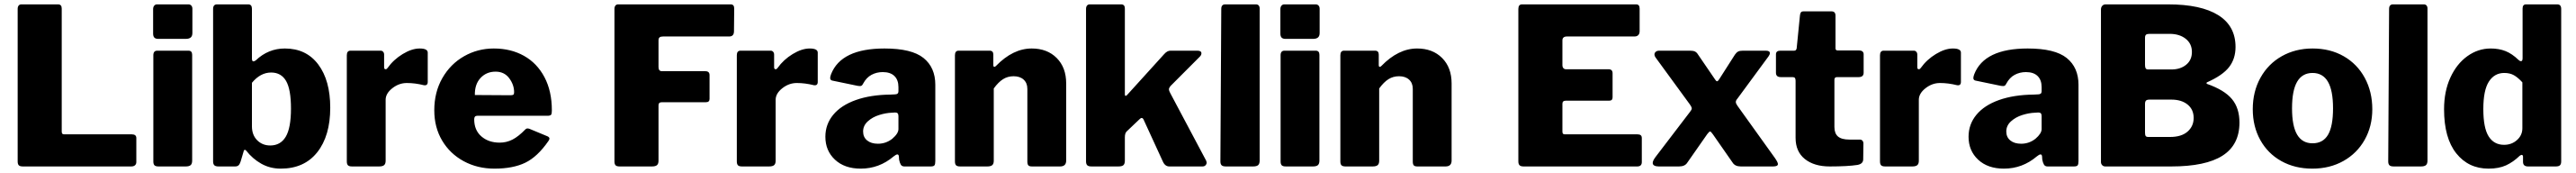

<svg xmlns="http://www.w3.org/2000/svg" viewBox="-20 -762 11810 792"><path d="M78 -742H246Q263 -742 263 -723V-160Q263 -153 265.5 -150Q268 -147 274 -147H584Q605 -147 605 -130V-20Q605 -11 599 -5.5Q593 0 582 0H85Q71 0 66 -5.5Q61 -11 61 -23V-721Q61 -731 65.5 -736.5Q70 -742 78 -742Z M862 -611Q862 -597 854.5 -590.5Q847 -584 831 -584H706Q693 -584 687.5 -590Q682 -596 682 -608V-720Q682 -730 687 -736Q692 -742 700 -742H844Q852 -742 857 -736.5Q862 -731 862 -722ZM861 -27Q861 -12 854 -6Q847 0 831 0H707Q693 0 688 -5.5Q683 -11 683 -23V-509Q683 -530 701 -530H844Q861 -530 861 -511Z M982 0Q968 0 962.5 -5.5Q957 -11 957 -23V-721Q957 -742 975 -742H1118Q1135 -742 1135 -722V-494Q1135 -481 1142 -481Q1146 -481 1153 -486Q1210 -540 1286 -540Q1384 -540 1439 -467Q1494 -394 1494 -269Q1494 -140 1434.5 -65Q1375 10 1267 10Q1218 10 1178 -12.5Q1138 -35 1109 -72Q1106 -76 1103 -76Q1098 -76 1097 -69L1083 -22Q1079 -10 1073.5 -5Q1068 0 1058 0ZM1135 -184Q1135 -144 1159 -120Q1183 -96 1219 -96Q1266 -96 1290 -136Q1314 -176 1314 -265Q1314 -353 1291.5 -391.5Q1269 -430 1223 -430Q1174 -430 1135 -383Z M1570 -23V-509Q1570 -530 1587 -530H1725Q1732 -530 1736.5 -525Q1741 -520 1741 -512V-454Q1741 -445 1748 -445Q1753 -445 1757 -451Q1784 -489 1826 -514.5Q1868 -540 1904 -540Q1941 -540 1941 -521V-387Q1941 -369 1923 -372Q1883 -382 1845 -382Q1809 -382 1778.5 -358Q1748 -334 1748 -305V-26Q1748 -12 1741 -6Q1734 0 1718 0H1594Q1580 0 1575 -5.5Q1570 -11 1570 -23Z M2271 -109Q2302 -109 2329.5 -123Q2357 -137 2389 -170Q2393 -174 2398 -174Q2403 -174 2408 -172L2490 -138Q2499 -134 2499 -127Q2499 -123 2494 -116Q2444 -44 2388 -17Q2332 10 2247 10Q2169 10 2106 -24Q2043 -58 2007 -118.5Q1971 -179 1971 -257Q1971 -340 2008 -404.5Q2045 -469 2107.5 -504.5Q2170 -540 2244 -540Q2322 -540 2382 -506.5Q2442 -473 2476 -409Q2510 -345 2510 -257Q2510 -243 2507.5 -238Q2505 -233 2493 -232H2168Q2154 -232 2154 -216Q2154 -166 2187 -137.5Q2220 -109 2271 -109ZM2320 -326Q2330 -326 2333.5 -328.5Q2337 -331 2337 -340Q2337 -374 2314.5 -404Q2292 -434 2252 -434Q2210 -434 2183 -405Q2156 -376 2157 -327Z M2814 -742H3330Q3346 -742 3346 -723L3345 -619Q3345 -595 3323 -595H3020Q3009 -595 3004 -591Q2999 -587 2999 -577V-455Q2999 -436 3015 -436H3214Q3233 -436 3233 -418V-309Q3233 -294 3216 -294H3014Q2999 -294 2999 -280V-26Q2999 -12 2992 -6Q2985 0 2969 0H2821Q2807 0 2802 -5.5Q2797 -11 2797 -23V-721Q2797 -731 2801.5 -736.5Q2806 -742 2814 -742Z M3358 -23V-509Q3358 -530 3375 -530H3513Q3520 -530 3524.5 -525Q3529 -520 3529 -512V-454Q3529 -445 3536 -445Q3541 -445 3545 -451Q3572 -489 3614 -514.5Q3656 -540 3692 -540Q3729 -540 3729 -521V-387Q3729 -369 3711 -372Q3671 -382 3633 -382Q3597 -382 3566.5 -358Q3536 -334 3536 -305V-26Q3536 -12 3529 -6Q3522 0 3506 0H3382Q3368 0 3363 -5.5Q3358 -11 3358 -23Z M3926 10Q3852 10 3808 -31Q3764 -72 3764 -136Q3764 -193 3800 -236.5Q3836 -280 3903.5 -304Q3971 -328 4063 -329L4083 -330Q4099 -330 4099 -344V-363Q4099 -396 4080.5 -414Q4062 -432 4027 -432Q3999 -432 3975.5 -419.5Q3952 -407 3937 -379Q3934 -373 3931 -370.5Q3928 -368 3922 -368Q3916 -368 3912 -369L3796 -393Q3786 -395 3786 -405Q3786 -411 3790 -422Q3836 -540 4035 -540Q4160 -540 4214 -496.5Q4268 -453 4268 -374V-25Q4268 -10 4264 -5Q4260 0 4247 0H4126Q4115 0 4110 -8Q4105 -16 4102 -31L4101 -46Q4100 -55 4094 -55Q4088 -55 4077 -46Q4011 10 3926 10ZM4084 -247 4068 -246Q4041 -245 4010.5 -235.5Q3980 -226 3958.5 -206.5Q3937 -187 3937 -160Q3937 -134 3955.5 -119Q3974 -104 4005 -104Q4042 -104 4071 -127Q4099 -151 4099 -171V-230Q4099 -239 4095.5 -243Q4092 -247 4084 -247Z M4358 -23V-509Q4358 -530 4375 -530H4517Q4534 -530 4534 -512V-464Q4534 -456 4539 -456Q4542 -456 4546 -460Q4624 -540 4710 -540Q4781 -540 4824.5 -496.5Q4868 -453 4868 -380V-27Q4868 0 4840 0H4711Q4699 0 4694.5 -5Q4690 -10 4690 -23V-355Q4690 -382 4673 -397.5Q4656 -413 4627 -413Q4600 -413 4578.5 -399.5Q4557 -386 4536 -357V-26Q4536 -12 4529 -6Q4522 0 4506 0H4382Q4369 0 4363.5 -5Q4358 -10 4358 -23Z M5512 -18Q5512 -11 5507 -5.5Q5502 0 5493 0H5341Q5321 0 5311 -23L5224 -212Q5220 -222 5214 -222Q5210 -222 5204 -216L5145 -160Q5137 -152 5137 -133V-27Q5137 -12 5130.5 -6Q5124 0 5107 0H4984Q4970 0 4964.5 -5.5Q4959 -11 4959 -23V-721Q4959 -731 4963.5 -736.5Q4968 -742 4976 -742H5120Q5137 -742 5137 -723V-331Q5137 -323 5141 -323Q5143 -323 5148 -328L5317 -514Q5331 -530 5346 -530H5469Q5488 -530 5488 -518Q5488 -510 5481 -503L5346 -368Q5339 -359 5339 -353Q5339 -347 5345 -336L5510 -26Z M5755 -27Q5755 -12 5748 -6Q5741 0 5725 0H5600Q5586 0 5580.5 -5.5Q5575 -11 5575 -23L5579 -721Q5579 -742 5597 -742H5738Q5746 -742 5750.5 -737Q5755 -732 5755 -723Z M6030 -611Q6030 -597 6022.5 -590.5Q6015 -584 5999 -584H5874Q5861 -584 5855.5 -590Q5850 -596 5850 -608V-720Q5850 -730 5855 -736Q5860 -742 5868 -742H6012Q6020 -742 6025 -736.5Q6030 -731 6030 -722ZM6029 -27Q6029 -12 6022 -6Q6015 0 5999 0H5875Q5861 0 5856 -5.5Q5851 -11 5851 -23V-509Q5851 -530 5869 -530H6012Q6029 -530 6029 -511Z M6125 -23V-509Q6125 -530 6142 -530H6284Q6301 -530 6301 -512V-464Q6301 -456 6306 -456Q6309 -456 6313 -460Q6391 -540 6477 -540Q6548 -540 6591.5 -496.5Q6635 -453 6635 -380V-27Q6635 0 6607 0H6478Q6466 0 6461.5 -5Q6457 -10 6457 -23V-355Q6457 -382 6440 -397.5Q6423 -413 6394 -413Q6367 -413 6345.5 -399.5Q6324 -386 6303 -357V-26Q6303 -12 6296 -6Q6289 0 6273 0H6149Q6136 0 6130.5 -5Q6125 -10 6125 -23Z M6958 -742H7481Q7497 -742 7497 -723V-619Q7497 -608 7491 -601.5Q7485 -595 7473 -595H7164Q7143 -595 7143 -577V-464Q7143 -455 7147.5 -450Q7152 -445 7159 -445H7354Q7373 -445 7373 -427V-316Q7373 -301 7357 -301H7158Q7143 -301 7143 -287V-160Q7143 -153 7145.5 -150Q7148 -147 7154 -147H7487Q7497 -147 7502 -143Q7507 -139 7507 -130V-20Q7507 0 7486 0H6965Q6952 0 6946.5 -5.5Q6941 -11 6941 -23V-721Q6941 -742 6958 -742Z M8131 -11Q8131 0 8109 0H7961Q7934 0 7923 -18L7833 -147Q7824 -160 7820 -160Q7816 -160 7807 -148L7716 -18Q7705 0 7678 0H7584Q7572 0 7564.5 -4Q7557 -8 7557 -16Q7557 -27 7572 -46L7728 -250Q7736 -260 7736 -265Q7736 -272 7728 -283L7570 -499Q7565 -506 7565 -512Q7565 -520 7571 -525Q7577 -530 7587 -530H7728Q7743 -530 7751 -526Q7759 -522 7765 -512L7843 -398Q7848 -390 7852 -390Q7856 -390 7861 -398L7934 -512Q7941 -522 7948.5 -526Q7956 -530 7971 -530H8075Q8094 -530 8094 -519Q8094 -512 8088 -504L7945 -310Q7938 -302 7938 -295Q7938 -288 7946 -277L8117 -39Q8131 -19 8131 -11Z M8402 -409Q8390 -409 8390 -397V-181Q8390 -151 8406.5 -137Q8423 -123 8459 -123H8507Q8514 -123 8518.5 -118Q8523 -113 8523 -105L8522 -33Q8522 -12 8496 -7Q8451 0 8369 0Q8297 0 8254.5 -34Q8212 -68 8212 -131V-392Q8212 -401 8209 -405Q8206 -409 8198 -409H8144Q8122 -409 8122 -429V-513Q8122 -530 8142 -530H8206Q8215 -530 8217 -541L8232 -691Q8233 -701 8236.5 -705.5Q8240 -710 8249 -710H8377Q8395 -710 8395 -690V-541Q8395 -531 8405 -531H8504Q8513 -531 8518.5 -526.5Q8524 -522 8524 -514V-429Q8524 -409 8501 -409Z M8599 -23V-509Q8599 -530 8616 -530H8754Q8761 -530 8765.5 -525Q8770 -520 8770 -512V-454Q8770 -445 8777 -445Q8782 -445 8786 -451Q8813 -489 8855 -514.5Q8897 -540 8933 -540Q8970 -540 8970 -521V-387Q8970 -369 8952 -372Q8912 -382 8874 -382Q8838 -382 8807.5 -358Q8777 -334 8777 -305V-26Q8777 -12 8770 -6Q8763 0 8747 0H8623Q8609 0 8604 -5.5Q8599 -11 8599 -23Z M9167 10Q9093 10 9049 -31Q9005 -72 9005 -136Q9005 -193 9041 -236.5Q9077 -280 9144.5 -304Q9212 -328 9304 -329L9324 -330Q9340 -330 9340 -344V-363Q9340 -396 9321.5 -414Q9303 -432 9268 -432Q9240 -432 9216.5 -419.5Q9193 -407 9178 -379Q9175 -373 9172 -370.5Q9169 -368 9163 -368Q9157 -368 9153 -369L9037 -393Q9027 -395 9027 -405Q9027 -411 9031 -422Q9077 -540 9276 -540Q9401 -540 9455 -496.5Q9509 -453 9509 -374V-25Q9509 -10 9505 -5Q9501 0 9488 0H9367Q9356 0 9351 -8Q9346 -16 9343 -31L9342 -46Q9341 -55 9335 -55Q9329 -55 9318 -46Q9252 10 9167 10ZM9325 -247 9309 -246Q9282 -245 9251.5 -235.5Q9221 -226 9199.5 -206.5Q9178 -187 9178 -160Q9178 -134 9196.5 -119Q9215 -104 9246 -104Q9283 -104 9312 -127Q9340 -151 9340 -171V-230Q9340 -239 9336.5 -243Q9333 -247 9325 -247Z M9612 -20V-718Q9612 -729 9618 -735.5Q9624 -742 9634 -742H9920Q10071 -742 10150 -692.5Q10229 -643 10229 -547Q10229 -493 10199.5 -455Q10170 -417 10098 -385Q10096 -384 10096 -381.5Q10096 -379 10098 -378Q10178 -350 10212.5 -308.5Q10247 -267 10247 -201Q10247 -99 10169.5 -49.5Q10092 0 9934 0H9632Q9623 0 9617.5 -6Q9612 -12 9612 -20ZM9935 -444Q9976 -444 10002.5 -465.5Q10029 -487 10029 -524Q10029 -562 10000.5 -584.5Q9972 -607 9927 -607H9835Q9823 -607 9818.5 -603Q9814 -599 9814 -589V-465Q9814 -454 9817 -449Q9820 -444 9829 -444ZM9929 -135Q9981 -135 10009 -159.5Q10037 -184 10037 -222Q10037 -261 10009 -283.5Q9981 -306 9935 -306H9835Q9823 -306 9818.5 -301.5Q9814 -297 9814 -286V-155Q9814 -144 9817 -139.5Q9820 -135 9829 -135Z M10308 -262Q10308 -343 10343.5 -406.5Q10379 -470 10441.5 -505Q10504 -540 10582 -540Q10663 -540 10725 -504.5Q10787 -469 10821.5 -405.5Q10856 -342 10856 -262Q10856 -184 10821 -122Q10786 -60 10723.5 -25Q10661 10 10581 10Q10501 10 10439 -24.5Q10377 -59 10342.5 -121Q10308 -183 10308 -262ZM10676 -266Q10676 -348 10652.5 -388Q10629 -428 10582 -428Q10535 -428 10511.5 -388Q10488 -348 10488 -266Q10488 -185 10511.5 -145.5Q10535 -106 10582 -106Q10630 -106 10653 -145Q10676 -184 10676 -266Z M11109 -27Q11109 -12 11102 -6Q11095 0 11079 0H10954Q10940 0 10934.5 -5.5Q10929 -11 10929 -23L10933 -721Q10933 -742 10951 -742H11092Q11100 -742 11104.5 -737Q11109 -732 11109 -723Z M11547 -21V-45Q11547 -49 11545 -51Q11543 -53 11541 -53Q11538 -53 11532 -49Q11502 -20 11469 -5Q11436 10 11389 10Q11297 10 11241 -60Q11185 -130 11185 -262Q11185 -344 11214 -407Q11243 -470 11292 -505Q11341 -540 11399 -540Q11437 -540 11467 -528Q11497 -516 11526 -488Q11532 -482 11538 -482Q11545 -482 11545 -496V-723Q11545 -742 11561 -742H11704Q11722 -742 11722 -721V-23Q11722 -11 11716.5 -5.5Q11711 0 11697 0H11570Q11547 0 11547 -21ZM11461 -428Q11416 -428 11390.5 -388.5Q11365 -349 11365 -263Q11365 -176 11389.5 -137.5Q11414 -99 11460 -99Q11495 -99 11519.5 -121Q11544 -143 11544 -175V-385Q11524 -407 11505.5 -417.5Q11487 -428 11461 -428Z"/></svg>

Font: Libre Franklin ExtraBold
Style: Regular
Weight: 800
Designer: Pablo Impallari, Rodrigo Fuenzalida
Foundry: Impallari Type
Version: Version 1.002; ttfautohint (v1.5)